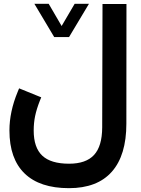

<svg xmlns="http://www.w3.org/2000/svg" viewBox="-20 -719 734 1001"><path d="M261 -528.5 163.7 -691.7 159.2 -699.2H168.3H230.7H233.8L235.3 -696.7L301.3 -583.4L367.8 -696.7L369.3 -699.2H372.3H434.8H443.8L439.3 -691.7L341.6 -528.5L340.1 -525.9H337H265.5H262.5ZM187.4 -192.9Q170.8 -150.6 163.2 -114.6Q155.7 -78.6 155.7 -38.3Q155.7 50.4 200.3 92.4Q244.8 134.5 340.1 134.5Q428.2 134.5 470.3 88.9Q512.3 43.3 512.8 -54.4L514.4 -678.1V-698.2H534.5H619.1H639.3V-678.1L638.8 -74.1Q638.8 90.7 563 176.3Q487.2 262 339.5 262Q187.4 262 108.3 185.4Q29.2 108.8 29.2 -38.8Q29.2 -136.5 72 -239.8L79.6 -258.4L98.2 -250.9L176.3 -219.1L195 -211.6Z"/></svg>

Font: Vazir FD
Style: Bold
Weight: 700
Foundry: DejaVu fonts team - Redesigned by Saber Rastikerdar
Version: Version 21.10;October 20, 2019;FontCreator 12.0.0.2547 64-bi